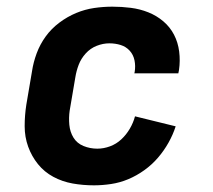

<svg xmlns="http://www.w3.org/2000/svg" viewBox="-20 -548 640 576"><path d="M262 8Q229 8 198 2.5Q167 -3 140 -17.5Q113 -32 94 -55.5Q75 -79 64.5 -108Q54 -137 54 -169.5Q54 -202 59 -234L76 -334Q80 -361 90 -388Q100 -415 117 -438.5Q134 -462 158 -480Q182 -498 208.5 -509Q235 -520 262.5 -524Q290 -528 317 -528Q345 -528 372.5 -524.5Q400 -521 425 -511Q450 -501 470 -484Q490 -467 502 -444Q514 -421 517.5 -393.5Q521 -366 517 -338L515 -328H383L384 -332Q387 -350 383.5 -367Q380 -384 369 -396Q358 -408 342 -413Q326 -418 308 -418Q289 -418 270 -410.5Q251 -403 237 -387.5Q223 -372 216 -353.5Q209 -335 206 -316L189 -216Q186 -195 188 -173.5Q190 -152 200.5 -135Q211 -118 230.5 -110Q250 -102 272 -102Q291 -102 310 -109Q329 -116 344 -130Q359 -144 369.5 -162Q380 -180 385 -199L507 -169Q499 -144 485.5 -120Q472 -96 454 -75Q436 -54 413 -37.5Q390 -21 365 -10.5Q340 0 313.5 4Q287 8 262 8Z"/></svg>

Font: Iosevka HT Extrabold Extended
Style: Italic
Weight: 800
Width: 7
Italic angle: -9°
Monospace: yes
Designer: Belleve Invis
Foundry: Belleve Invis
Version: Version 32.3.0; ttfautohint (v1.8.4)